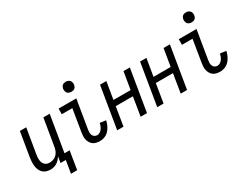

<svg xmlns="http://www.w3.org/2000/svg" viewBox="-82 -1326 2665 2075"><g transform="rotate(-30 1250.0 -288.0)"><path d="M341 157 367 0H301L314 -78Q303 -59 288 -42.5Q273 -26 254.5 -14Q236 -2 214.5 3Q193 8 173 8Q146 8 122 0Q98 -8 80.5 -25Q63 -42 53 -65.5Q43 -89 40 -114.5Q37 -140 38.5 -166.5Q40 -193 44 -219L94 -520H173L121 -208Q118 -191 117 -174Q116 -157 118 -140.5Q120 -124 126.5 -109Q133 -94 144.5 -83Q156 -72 171.5 -67Q187 -62 204 -62Q227 -62 250.5 -70.5Q274 -79 291.5 -97Q309 -115 318 -137.5Q327 -160 331 -183L387 -520H466L391 -70H455L418 157Z M790 8Q767 8 745.5 3Q724 -2 706.5 -14.5Q689 -27 678 -45.5Q667 -64 662 -85.5Q657 -107 658 -130Q659 -153 663 -175L708 -450H576L577 -520H798L739 -164Q736 -146 736 -128.5Q736 -111 743 -95.5Q750 -80 764.5 -71Q779 -62 797 -62Q814 -62 830 -72Q846 -82 857 -97Q868 -112 874.5 -129Q881 -146 884 -164L959 -154Q955 -134 947.5 -114Q940 -94 929.5 -75.5Q919 -57 904 -40.5Q889 -24 870.5 -13Q852 -2 831.5 3Q811 8 790 8ZM788 -608Q774 -608 760 -613Q746 -618 738 -629Q730 -640 727.5 -655Q725 -670 727 -685Q729 -695 734.5 -705Q740 -715 748.5 -721.5Q757 -728 767.5 -730.5Q778 -733 789 -733Q803 -733 817 -727.5Q831 -722 839.5 -711Q848 -700 850.5 -685Q853 -670 850 -655Q848 -645 842.5 -635Q837 -625 828.5 -618.5Q820 -612 809.5 -610Q799 -608 788 -608Z M1008 0 1094 -520H1173L1137 -304H1351L1387 -520H1466L1380 0H1301L1339 -234H1125L1087 0Z M1508 0 1594 -520H1673L1637 -304H1851L1887 -520H1966L1880 0H1801L1839 -234H1625L1587 0Z M2290 8Q2267 8 2245.5 3Q2224 -2 2206.5 -14.5Q2189 -27 2178 -45.5Q2167 -64 2162 -85.5Q2157 -107 2158 -130Q2159 -153 2163 -175L2208 -450H2076L2077 -520H2298L2239 -164Q2236 -146 2236 -128.5Q2236 -111 2243 -95.5Q2250 -80 2264.5 -71Q2279 -62 2297 -62Q2314 -62 2330 -72Q2346 -82 2357 -97Q2368 -112 2374.5 -129Q2381 -146 2384 -164L2459 -154Q2455 -134 2447.5 -114Q2440 -94 2429.5 -75.5Q2419 -57 2404 -40.5Q2389 -24 2370.5 -13Q2352 -2 2331.5 3Q2311 8 2290 8ZM2288 -608Q2274 -608 2260 -613Q2246 -618 2238 -629Q2230 -640 2227.5 -655Q2225 -670 2227 -685Q2229 -695 2234.5 -705Q2240 -715 2248.5 -721.5Q2257 -728 2267.5 -730.5Q2278 -733 2289 -733Q2303 -733 2317 -727.5Q2331 -722 2339.5 -711Q2348 -700 2350.5 -685Q2353 -670 2350 -655Q2348 -645 2342.5 -635Q2337 -625 2328.5 -618.5Q2320 -612 2309.5 -610Q2299 -608 2288 -608Z"/></g></svg>

Font: Iosevka Custom
Style: Italic
Weight: 400
Italic angle: -9°
Monospace: yes
Designer: Belleve Invis
Foundry: Belleve Invis
Version: Version 30.3.3; ttfautohint (v1.8.3)